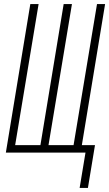

<svg xmlns="http://www.w3.org/2000/svg" viewBox="-20 -755 540 950"><path d="M374 175 403 0H9L130 -735H171L55 -37H180L295 -735H336L220 -37H344L460 -735H500L385 -37H450L415 175Z"/></svg>

Font: Iosevka SS04 Extralight
Style: Italic
Weight: 200
Italic angle: -9°
Monospace: yes
Designer: Belleve Invis
Foundry: Belleve Invis
Version: Version 19.0.0; ttfautohint (v1.8.4)